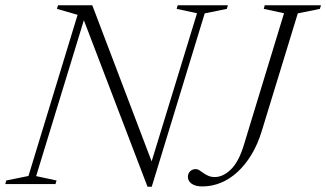

<svg xmlns="http://www.w3.org/2000/svg" viewBox="-44 -695 1232 725"><path d="M536 -66 520 -57.5 700 -645 623 -661.5 627 -675H816.5L812.5 -661.5L729 -644.5L529 10H513L264.5 -640L280 -642.5L92.5 -30L169.5 -13.5L165.5 0H-24L-20.5 -13.5L63.5 -30.5L249 -639L171 -661.5L175 -675H304.5ZM944.5 -200.5Q929 -149.5 905.2 -110.5Q881.5 -71.5 852 -44.8Q822.5 -18 789 -4.5Q755.5 9 720 9Q694.5 9 680 -1Q665.5 -11 665.5 -27Q665.5 -39.5 673.8 -48Q682 -56.5 696 -56.5Q702 -56.5 709 -52Q716 -47.5 724.2 -41.5Q732.5 -35.5 743 -31Q753.5 -26.5 767 -26.5Q798 -26.5 827.5 -54.8Q857 -83 876.5 -146.5L1028.5 -645L952 -661.5L955.5 -675H1168L1164 -661.5L1080.5 -644.5Z"/></svg>

Font: Newsreader 24pt Light
Style: Italic
Weight: 300
Italic angle: -17°
Designer: Hugues Gentile
Foundry: Production Type
Version: Version 1.003